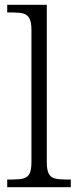

<svg xmlns="http://www.w3.org/2000/svg" viewBox="-20 -780 325 800"><path d="M10 0V-32H31Q60 -32 77.5 -36.5Q95 -41 103 -56.5Q111 -72 111 -105V-655Q111 -688 102.5 -703.5Q94 -719 77.5 -723.5Q61 -728 36 -728H10V-760H175V-105Q175 -72 183 -56.5Q191 -41 208.5 -36.5Q226 -32 254 -32H275V0Z"/></svg>

Font: Noto Serif Armenian Light
Style: Regular
Weight: 300
Version: Version 2.007